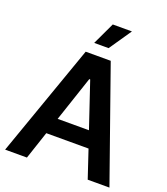

<svg xmlns="http://www.w3.org/2000/svg" viewBox="-166 -1054 1017 1168"><g transform="rotate(20 343.0 -469.5)"><path d="M146.5 0H5.4L262.2 -727.5H424.3L680.7 0H540L480 -179.7H206.5ZM339.8 -578.1 241.7 -285.2H444.3L345.7 -578.1ZM292.5 -795.4 360.4 -939.5H484.4L385.7 -795.4Z"/></g></svg>

Font: Inter Tight SemiBold
Style: Regular
Weight: 600
Designer: Rasmus Andersson
Foundry: rsms
Version: Version 3.004; ttfautohint (v1.8.4.7-5d5b)